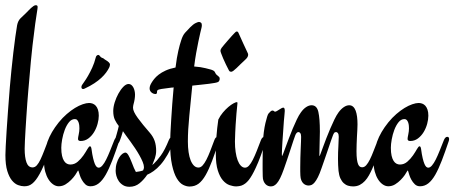

<svg xmlns="http://www.w3.org/2000/svg" viewBox="-20 -716 1763 745"><path d="M180.7 -185.1Q183.6 -185.1 185.8 -182.9Q188 -180.7 188 -176.8Q188 -173.3 186.5 -169.9Q176.8 -141.6 167.7 -117.9Q158.7 -94.2 149.9 -74.2Q141.6 -55.2 134 -41.5Q126.5 -27.8 119.4 -18.6Q112.3 -9.3 105.2 -3.7Q98.1 2 90.8 4.4Q83.5 6.8 73.7 6.8Q63 6.8 50.3 2.2Q37.6 -2.4 26.6 -15.6Q15.6 -28.8 8.3 -52.5Q1 -76.2 1 -114.3Q1 -124.5 2.2 -148.9Q3.4 -173.3 5.6 -207.8Q7.8 -242.2 11 -285.6Q14.2 -329.1 18.1 -377.4Q20.5 -407.2 24.2 -442.6Q27.8 -478 31.7 -511.7Q35.6 -545.4 39.6 -573.7Q43.5 -602.1 46.4 -618.2Q49.8 -635.3 59.6 -645Q69.3 -654.8 81.5 -666Q85.9 -670.4 90.8 -675.5Q95.7 -680.7 100.6 -685.1Q105.5 -689.5 110.1 -692.6Q114.7 -695.8 119.1 -695.8Q126 -695.8 126 -689Q126 -683.6 123.5 -669.4Q121.1 -655.3 116.7 -624Q112.3 -592.8 106.2 -539.8Q100.1 -486.8 93.3 -403.8Q91.8 -387.2 89.8 -364.3Q87.9 -341.3 85.9 -315.7Q84 -290 82.3 -263.4Q80.6 -236.8 79.1 -213.1Q77.6 -189.5 76.7 -169.9Q75.7 -150.4 75.7 -138.7Q75.7 -105 82.8 -85.7Q89.8 -66.4 106.4 -66.4Q115.7 -66.4 123 -74.7Q130.4 -83 137.2 -97.4Q144 -111.8 151.4 -131.1Q158.7 -150.4 167.5 -172.9Q169.9 -178.7 173.3 -181.9Q176.8 -185.1 180.7 -185.1Z M442.9 -169.9Q428.2 -126 415.5 -93Q402.8 -60.1 390.1 -37.8Q377.4 -15.6 363 -4.4Q348.6 6.8 331.1 6.8Q318.8 6.8 310.8 -1Q302.7 -8.8 297.4 -18.6Q292 -28.3 289.3 -37.4Q286.6 -46.4 285.6 -49.3Q285.2 -50.3 284.7 -52.2Q284.2 -54.2 283.2 -54.2Q282.2 -54.2 281.5 -52.7Q280.8 -51.3 279.8 -49.8Q278.3 -46.4 272 -37.1Q265.6 -27.8 256.1 -18.1Q246.6 -8.3 234.4 -0.7Q222.2 6.8 208 6.8Q196.8 6.8 186.3 -0.5Q175.8 -7.8 168 -20.3Q160.2 -32.7 155.5 -49.8Q150.9 -66.9 150.9 -86.4Q150.9 -128.9 164.3 -166.3Q177.7 -203.6 208 -241.2Q222.7 -259.3 239 -273.4Q255.4 -287.6 271 -297.1Q286.6 -306.6 301 -311.5Q315.4 -316.4 325.7 -316.4Q332.5 -316.4 339.4 -314Q346.2 -311.5 351.6 -305.7Q356.9 -299.8 360.1 -290.3Q363.3 -280.8 363.3 -267.1Q363.3 -252.4 358.6 -235.4Q354 -218.3 345 -203.4Q335.9 -188.5 322.8 -178.7Q309.6 -168.9 293 -168.9Q282.7 -168.9 282.7 -176.8Q282.7 -182.1 285.4 -194.3Q288.1 -206.5 288.1 -217.8Q288.1 -222.2 287.6 -228.3Q287.1 -234.4 285.2 -240.2Q283.2 -246.1 279.8 -250Q276.4 -253.9 270.5 -253.9Q257.3 -253.9 247.6 -241.7Q237.8 -229.5 231.2 -211.9Q224.6 -194.3 221.2 -175.3Q217.8 -156.2 217.8 -142.6Q217.8 -124 220.7 -111.6Q223.6 -99.1 228.5 -91.6Q233.4 -84 239.7 -80.8Q246.1 -77.6 252.9 -77.6Q269 -77.6 281.7 -88.6Q294.4 -99.6 303.7 -113Q313 -126.5 319.1 -137.5Q325.2 -148.4 329.1 -148.4Q333.5 -148.4 335 -138.2Q337.9 -116.2 341.3 -102.1Q344.7 -87.9 348.1 -79.8Q351.6 -71.8 355.2 -68.6Q358.9 -65.4 362.8 -65.4Q370.1 -65.4 377.4 -74Q384.8 -82.5 392.1 -97.2Q399.4 -111.8 407.2 -131.3Q415 -150.9 423.8 -172.9Q429.2 -185.1 436.5 -185.1Q443.8 -185.1 443.8 -176.3Q443.8 -172.9 442.9 -169.9ZM402.3 -474.1Q406.7 -470.2 406.7 -464.8Q406.7 -461.9 405.5 -458.7Q404.3 -455.6 403.3 -453.1Q398.9 -444.3 391.6 -434.3Q384.3 -424.3 373 -413.8Q361.8 -403.3 345.9 -392.8Q330.1 -382.3 308.1 -372.1Q305.2 -370.6 302.7 -370.6Q295.9 -370.6 295.9 -378.4Q295.9 -382.3 298.3 -386.2Q300.3 -389.6 306.9 -398.7Q313.5 -407.7 321.5 -421.6Q329.6 -435.5 337.9 -453.6Q346.2 -471.7 351.6 -493.2Q352.5 -498 355.7 -500.5Q358.9 -502.9 361.3 -502.9Q364.7 -502.9 367.2 -499Q371.6 -492.7 376.2 -491.5Q380.9 -490.2 382.8 -488.3Q387.2 -484.4 391.1 -482.4Q395 -480.5 402.3 -474.1Z M570.8 -75.7 577.6 -81.5Q587.9 -90.8 603.8 -112.3Q619.6 -133.8 635.3 -172.9Q640.6 -185.1 648.9 -185.1Q655.8 -185.1 655.8 -177.2Q655.8 -174.3 654.3 -169.9Q643.1 -138.2 630.1 -115.7Q617.2 -93.3 603.5 -77.6Q589.8 -62 576.4 -52.5Q563 -43 551.3 -38.1Q538.6 -19 521.7 -5.1Q504.9 8.8 482.4 8.8Q467.8 8.8 457.5 2.4Q447.3 -3.9 440.9 -13.2Q434.6 -22.5 431.6 -33.4Q428.7 -44.4 428.7 -53.2Q428.7 -69.8 432.9 -83Q437 -96.2 442.9 -105.5Q448.7 -114.7 455.3 -119.4Q461.9 -124 466.3 -124Q472.2 -124 478 -114.3Q483.9 -104.5 490.7 -86.9Q500.5 -60.5 507.3 -48.8Q514.6 -49.8 521.5 -51Q528.3 -52.2 535.2 -54.7Q538.6 -61.5 538.6 -66.9Q538.6 -75.7 533.7 -87.6Q528.8 -99.6 521.2 -113Q513.7 -126.5 504.4 -140.4Q495.1 -154.3 486.1 -166.7Q477.1 -179.2 469.2 -189.7Q461.4 -200.2 457 -207Q453.6 -195.8 451.2 -187.7Q448.7 -179.7 446.3 -173.8Q442.9 -164.1 440.2 -160.9Q437.5 -157.7 433.1 -157.7Q425.3 -157.7 425.3 -167Q425.3 -170.4 426.3 -173.3Q430.2 -186 432.9 -196Q435.5 -206.1 437.5 -212.9Q439.5 -221.2 440.9 -227.1Q432.6 -237.3 426 -250.7Q419.4 -264.2 419.4 -285.2Q419.4 -300.3 425 -318.6Q430.7 -336.9 439.5 -352.8Q448.2 -368.7 458.7 -379.4Q469.2 -390.1 479 -390.1Q484.9 -390.1 489.5 -386.5Q494.1 -382.8 497.3 -377Q500.5 -371.1 502.2 -363.5Q503.9 -356 503.9 -348.6Q503.9 -332 498 -311Q497.6 -309.1 496.8 -305.4Q496.1 -301.8 496.1 -297.9Q496.1 -283.7 514.6 -258.3Q533.2 -232.9 561 -201.2Q574.2 -186 580.1 -169.2Q585.9 -152.3 585.9 -130.4Q585.9 -123.5 584.5 -115.5Q583 -107.4 581.1 -102.1Z M831.1 -169.9Q815.4 -125 803 -91.8Q790.5 -58.6 777.8 -36.4Q765.1 -14.2 750.5 -3.2Q735.8 7.8 715.3 7.8Q703.6 7.8 690.4 1.2Q677.2 -5.4 666 -23.9Q654.8 -42.5 647.5 -75.9Q640.1 -109.4 640.1 -163.1Q640.1 -177.2 641.4 -200.4Q642.6 -223.6 644.3 -252.2Q646 -280.8 648.4 -312.7Q650.9 -344.7 653.8 -377Q651.4 -376.5 649.4 -376.2Q647.5 -376 645 -376Q618.7 -373 606.4 -370.8Q594.2 -368.7 591.8 -366.2Q589.4 -364.3 589.4 -361.6Q589.4 -358.9 589.1 -356.7Q588.9 -354.5 587.6 -352.8Q586.4 -351.1 582.5 -351.1Q580.1 -351.1 576.4 -352.3Q572.8 -353.5 569.1 -356.2Q565.4 -358.9 563 -363Q560.5 -367.2 560.5 -373Q560.5 -378.4 562.7 -384.3Q564.9 -390.1 568.4 -395.5Q571.8 -401.4 578.4 -409.7Q585 -418 595.9 -426.5Q606.9 -435.1 623 -442.4Q639.2 -449.7 661.1 -454.1Q663.6 -474.6 666.3 -490.5Q668.9 -506.3 671.9 -518.8Q674.8 -531.2 677.5 -541.3Q680.2 -551.3 683.1 -559.6Q689 -578.6 697.8 -588.6Q706.5 -598.6 717.8 -609.9Q730 -622.1 738.5 -626.2Q747.1 -630.4 751.5 -630.9Q755.9 -630.9 759.5 -628.2Q763.2 -625.5 763.2 -618.7Q763.2 -614.7 762.7 -612.1Q762.2 -609.4 761.7 -607.4Q760.3 -602.1 757.1 -588.4Q753.9 -574.7 749.8 -554.9Q745.6 -535.2 741.2 -510.5Q736.8 -485.8 733.4 -458Q759.8 -456.1 777.6 -451.4Q795.4 -446.8 799.3 -445.8Q807.6 -442.9 810.5 -440.4Q813.5 -438 815.9 -432.1Q817.9 -428.2 820.6 -425.8Q823.2 -423.3 825.9 -421.4Q828.6 -419.4 830.6 -417Q832.5 -414.6 832.5 -410.2Q832.5 -406.2 830.6 -402.6Q828.6 -398.9 826.2 -397.9Q822.8 -396 813.5 -394.3Q804.2 -392.6 791 -390.9Q777.8 -389.2 761 -387.5Q744.1 -385.7 726.1 -383.8Q720.2 -323.2 714.6 -267.1Q709 -210.9 709 -167Q709 -144.5 711.7 -126Q714.4 -107.4 719.7 -94Q725.1 -80.6 732.7 -73.2Q740.2 -65.9 750 -65.9Q758.8 -65.9 766.1 -74Q773.4 -82 780.8 -96.2Q788.1 -110.4 795.7 -129.9Q803.2 -149.4 812 -172.9Q816.4 -185.1 824.7 -185.1Q832.5 -185.1 832.5 -176.3Q832.5 -174.8 832 -172.9Q831.5 -170.9 831.1 -169.9Z M941.4 -509.8Q942.9 -506.8 942.9 -503.4Q942.9 -494.1 931.2 -483.9Q921.4 -475.1 913.1 -466.8Q904.8 -458.5 897.9 -451.9Q891.1 -445.3 885.7 -441.4Q880.4 -437.5 877 -437.5Q874.5 -437.5 872.3 -438.5Q870.1 -439.5 868.2 -442.9Q862.3 -454.1 856.4 -466.3Q850.6 -478.5 845.9 -489.3Q841.3 -500 838.4 -508.1Q835.4 -516.1 835.4 -519Q835.4 -524.4 840.3 -530.8Q842.3 -533.7 849.4 -542Q856.4 -550.3 864.5 -559.6Q872.6 -568.8 879.6 -576.7Q886.7 -584.5 889.2 -586.9Q895 -593.8 898.9 -593.8Q903.3 -593.8 905.8 -587.4Q907.2 -584 912.4 -572.8Q917.5 -561.5 923.3 -548.6Q929.2 -535.6 934.6 -524.4Q939.9 -513.2 941.4 -509.8ZM1006.3 -185.1Q1009.3 -185.1 1011.5 -182.9Q1013.7 -180.7 1013.7 -176.8Q1013.7 -173.3 1012.2 -169.9Q1001 -137.7 991.5 -111.3Q981.9 -85 972.2 -64.5Q958 -33.7 945.1 -17.3Q932.1 -1 916 4.4Q912.1 5.4 907.2 6.3Q902.3 7.3 897 7.3Q884.8 7.3 870.8 2.4Q856.9 -2.4 845 -16.1Q833 -29.8 825.2 -54.4Q817.4 -79.1 817.4 -118.7Q817.4 -153.8 819.8 -186.3Q822.3 -218.8 827.1 -252Q834.5 -267.1 845 -279.5Q855.5 -292 866.2 -301Q877 -310.1 886 -314.9Q895 -319.8 899.4 -319.8Q901.4 -319.8 901.4 -315.4Q901.4 -311.5 900.1 -302Q898.9 -292.5 897.5 -275.4Q896 -258.3 894.3 -231.7Q892.6 -205.1 891.6 -167Q891.6 -145 894.3 -126.5Q897 -107.9 902.1 -94.2Q907.2 -80.6 914.6 -73Q921.9 -65.4 930.7 -65.4Q939 -65.4 946.3 -73.5Q953.6 -81.5 960.9 -95.9Q968.3 -110.4 976.1 -130.1Q983.9 -149.9 992.7 -172.9Q997.6 -185.1 1006.3 -185.1Z M1460 -185.1Q1466.8 -185.1 1466.8 -177.2Q1466.8 -174.3 1465.3 -169.9Q1454.1 -137.2 1444.1 -109.9Q1434.1 -82.5 1424.3 -61Q1418.5 -47.9 1411.6 -35.6Q1404.8 -23.4 1396 -13.9Q1387.2 -4.4 1376 1.5Q1364.7 7.3 1350.1 7.3Q1340.3 7.3 1331.1 4.6Q1321.8 2 1314 -5.1Q1306.2 -12.2 1300.8 -23.9Q1295.4 -35.6 1293.5 -53.2Q1292.5 -64 1292 -75.7Q1291.5 -87.4 1291.5 -99.1Q1291.5 -125.5 1293 -149.2Q1294.4 -172.9 1294.4 -185.1Q1294.4 -194.8 1291.3 -199.2Q1288.1 -203.6 1284.2 -203.6Q1278.8 -203.6 1276.1 -199.5Q1273.4 -195.3 1271.5 -189.9Q1269 -184.1 1264.2 -169.7Q1259.3 -155.3 1253.2 -137.2Q1247.1 -119.1 1240.2 -99.4Q1233.4 -79.6 1227.5 -63Q1220.2 -41.5 1213.6 -28.6Q1207 -15.6 1200.9 -8.3Q1194.8 -1 1189 1.5Q1183.1 3.9 1177.2 3.9Q1172.4 3.9 1167 2Q1161.6 0 1157 -4.4Q1152.3 -8.8 1149.2 -16.4Q1146 -23.9 1145.5 -35.2Q1145 -43 1145 -51Q1145 -59.1 1145 -67.4Q1145 -85.4 1145.5 -103.5Q1146 -121.6 1146.7 -137.2Q1147.5 -152.8 1147.9 -165.5Q1148.4 -178.2 1148.4 -185.1Q1148.4 -194.8 1145.3 -199.2Q1142.1 -203.6 1138.2 -203.6Q1133.8 -203.6 1130.6 -199.7Q1127.4 -195.8 1125.5 -190.4Q1123 -184.6 1118.2 -169.7Q1113.3 -154.8 1107.2 -136Q1101.1 -117.2 1094.2 -96.9Q1087.4 -76.7 1081.5 -60.1Q1073.7 -38.1 1067.1 -24.9Q1060.5 -11.7 1054.2 -4.6Q1047.9 2.4 1042.2 4.9Q1036.6 7.3 1030.8 7.3Q1025.9 7.3 1020.5 5.4Q1015.1 3.4 1010.5 -1.2Q1005.9 -5.9 1002.7 -13.4Q999.5 -21 999.5 -32.2Q999 -46.9 999 -59.1Q999 -71.3 999 -83.5Q999 -100.6 999.3 -118.9Q999.5 -137.2 1000.5 -162.1Q1001 -184.1 1003.7 -203.6Q1006.3 -223.1 1009.8 -238Q1013.2 -252.9 1016.4 -262.7Q1019.5 -272.5 1021.5 -274.9Q1024.9 -278.8 1029.1 -283Q1033.2 -287.1 1037.1 -287.1Q1041 -287.1 1043 -284.9Q1044.9 -282.7 1047.4 -282.7Q1050.3 -282.7 1054.7 -285.4Q1059.1 -288.1 1065.4 -292Q1068.8 -293.9 1072.3 -296.1Q1075.7 -298.3 1079.6 -298.3Q1085 -298.3 1085 -285.6Q1085 -281.7 1083.7 -269.8Q1082.5 -257.8 1081.5 -246.1Q1080.1 -225.1 1078.6 -204.3Q1077.1 -183.6 1075.9 -166Q1074.7 -148.4 1074.2 -135.7Q1073.7 -123 1073.7 -118.2Q1073.7 -110.4 1074.7 -110.4Q1075.2 -110.4 1078.9 -119.9Q1082.5 -129.4 1088.1 -144.8Q1093.8 -160.2 1100.8 -179Q1107.9 -197.8 1115.7 -216.6Q1123.5 -235.4 1131.6 -252.2Q1139.6 -269 1147.5 -279.8Q1157.2 -293.5 1168 -300.5Q1178.7 -307.6 1189 -307.6Q1209.5 -307.6 1215.3 -281.7Q1221.2 -255.9 1221.2 -205.1Q1221.2 -183.1 1220.2 -159.7Q1219.2 -136.2 1219.2 -113.3Q1219.2 -110.4 1220.2 -110.4Q1220.7 -110.4 1224.1 -119.9Q1227.5 -129.4 1233.2 -144.8Q1238.8 -160.2 1246.1 -179.2Q1253.4 -198.2 1261.5 -217Q1269.5 -235.8 1277.6 -252.4Q1285.6 -269 1293.5 -279.8Q1303.2 -293 1314 -300.3Q1324.7 -307.6 1335 -307.6Q1343.8 -307.6 1350.1 -302Q1356.4 -296.4 1360.1 -286.4Q1363.8 -276.4 1365.5 -262.9Q1367.2 -249.5 1367.2 -233.4Q1367.2 -224.6 1366.5 -211.9Q1365.7 -199.2 1365 -185.1Q1364.3 -170.9 1363.8 -156Q1363.3 -141.1 1363.3 -128.9Q1363.3 -109.9 1365 -97.7Q1366.7 -85.4 1369.6 -78.6Q1372.6 -71.8 1376.5 -69.3Q1380.4 -66.9 1385.3 -66.9Q1394 -66.9 1401.1 -75Q1408.2 -83 1415.3 -97.2Q1422.4 -111.3 1429.7 -130.6Q1437 -149.9 1446.3 -172.9Q1450.7 -185.1 1460 -185.1Z M1721.7 -169.9Q1707 -126 1694.3 -93Q1681.6 -60.1 1668.9 -37.8Q1656.2 -15.6 1641.8 -4.4Q1627.4 6.8 1609.9 6.8Q1597.7 6.8 1589.6 -1Q1581.5 -8.8 1576.2 -18.6Q1570.8 -28.3 1568.1 -37.4Q1565.4 -46.4 1564.5 -49.3Q1564 -50.3 1563.5 -52.2Q1563 -54.2 1562 -54.2Q1561 -54.2 1560.3 -52.7Q1559.6 -51.3 1558.6 -49.8Q1557.1 -46.4 1550.8 -37.1Q1544.4 -27.8 1534.9 -18.1Q1525.4 -8.3 1513.2 -0.7Q1501 6.8 1486.8 6.8Q1475.6 6.8 1465.1 -0.5Q1454.6 -7.8 1446.8 -20.3Q1439 -32.7 1434.3 -49.8Q1429.7 -66.9 1429.7 -86.4Q1429.7 -128.9 1443.1 -166.3Q1456.5 -203.6 1486.8 -241.2Q1501.5 -259.3 1517.8 -273.4Q1534.2 -287.6 1549.8 -297.1Q1565.4 -306.6 1579.8 -311.5Q1594.2 -316.4 1604.5 -316.4Q1611.3 -316.4 1618.2 -314Q1625 -311.5 1630.4 -305.7Q1635.7 -299.8 1638.9 -290.3Q1642.1 -280.8 1642.1 -267.1Q1642.1 -252.4 1637.5 -235.4Q1632.8 -218.3 1623.8 -203.4Q1614.7 -188.5 1601.6 -178.7Q1588.4 -168.9 1571.8 -168.9Q1561.5 -168.9 1561.5 -176.8Q1561.5 -182.1 1564.2 -194.3Q1566.9 -206.5 1566.9 -217.8Q1566.9 -222.2 1566.4 -228.3Q1565.9 -234.4 1564 -240.2Q1562 -246.1 1558.6 -250Q1555.2 -253.9 1549.3 -253.9Q1536.1 -253.9 1526.4 -241.7Q1516.6 -229.5 1510 -211.9Q1503.4 -194.3 1500 -175.3Q1496.6 -156.2 1496.6 -142.6Q1496.6 -124 1499.5 -111.6Q1502.4 -99.1 1507.3 -91.6Q1512.2 -84 1518.6 -80.8Q1524.9 -77.6 1531.7 -77.6Q1547.9 -77.6 1560.5 -88.6Q1573.2 -99.6 1582.5 -113Q1591.8 -126.5 1597.9 -137.5Q1604 -148.4 1607.9 -148.4Q1612.3 -148.4 1613.8 -138.2Q1616.7 -116.2 1620.1 -102.1Q1623.5 -87.9 1627 -79.8Q1630.4 -71.8 1634 -68.6Q1637.7 -65.4 1641.6 -65.4Q1648.9 -65.4 1656.2 -74Q1663.6 -82.5 1670.9 -97.2Q1678.2 -111.8 1686 -131.3Q1693.8 -150.9 1702.6 -172.9Q1708 -185.1 1715.3 -185.1Q1722.7 -185.1 1722.7 -176.3Q1722.7 -172.9 1721.7 -169.9Z"/></svg>

Font: Engagement
Style: Regular
Weight: 400
Designer: Astigmatic (AOETI)
Foundry: Astigmatic (AOETI)
Version: Version 1.000